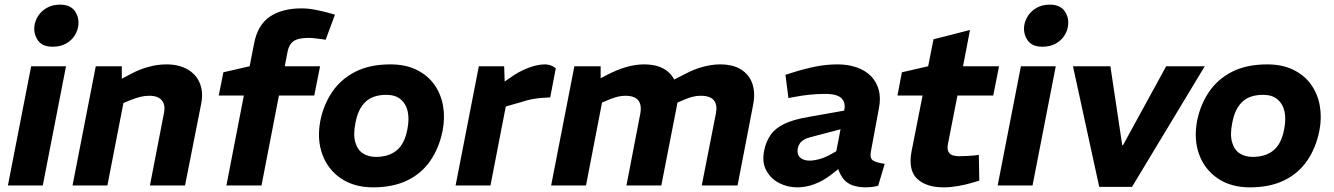

<svg xmlns="http://www.w3.org/2000/svg" viewBox="-20 -798 5738 826"><path d="M14 0 114 -513H264L164 0ZM206 -597Q162 -597 143 -624.5Q124 -652 128 -686Q131 -709 144.5 -730Q158 -751 182 -764.5Q206 -778 238 -778Q282 -778 301.5 -751Q321 -724 317 -690Q315 -667 301.5 -645.5Q288 -624 264 -610.5Q240 -597 206 -597Z M292 0 392 -513H504V-425L473 -443L547 -482Q581 -500 619.5 -510.5Q658 -521 696 -521Q749 -521 786 -500Q823 -479 839 -441.5Q855 -404 846 -354L776 0H625L686 -315Q692 -347 676 -366.5Q660 -386 622 -386Q603 -386 584.5 -381.5Q566 -377 543 -368L511 -355L442 0Z M954 0 1029 -387H921L941 -487L1054 -513L1073 -610Q1088 -690 1140.5 -726Q1193 -762 1278 -762Q1307 -762 1341.5 -755Q1376 -748 1400 -741L1421 -735L1381 -627L1368 -629Q1352 -631 1336 -633Q1320 -635 1308 -635Q1263 -635 1243 -621Q1223 -607 1217 -575L1205 -513H1357L1332 -387H1180L1105 0Z M1585 8Q1504 8 1447.5 -30Q1391 -68 1367 -133Q1343 -198 1358 -278Q1372 -348 1409.5 -403Q1447 -458 1509 -489.5Q1571 -521 1660 -521Q1725 -521 1772.5 -497.5Q1820 -474 1848.5 -434Q1877 -394 1886 -342.5Q1895 -291 1884 -235Q1869 -161 1831 -106Q1793 -51 1731.5 -21.5Q1670 8 1585 8ZM1597 -123Q1652 -123 1686.5 -151Q1721 -179 1733 -244Q1741 -286 1734 -318.5Q1727 -351 1704 -370.5Q1681 -390 1642 -390Q1584 -390 1552 -359.5Q1520 -329 1509 -268Q1499 -219 1508.5 -186Q1518 -153 1541.5 -138Q1565 -123 1597 -123Z M1940 0 2040 -513H2149L2152 -421L2120 -426L2196 -478Q2229 -498 2262.5 -509.5Q2296 -521 2325 -521Q2350 -521 2371 -504L2347 -379Q2326 -378 2307 -376.5Q2288 -375 2267.5 -371Q2247 -367 2223 -359L2156 -340L2090 0Z M2351 0 2451 -513H2564V-425L2530 -444L2592 -476Q2634 -498 2674 -509.5Q2714 -521 2750 -521Q2807 -521 2841.5 -498.5Q2876 -476 2889 -435.5Q2902 -395 2892 -343L2825 0H2675L2734 -306Q2742 -345 2726.5 -365.5Q2711 -386 2670 -386Q2654 -386 2637.5 -382Q2621 -378 2604 -371L2570 -357L2501 0ZM2999 0 3060 -311Q3067 -346 3051.5 -366Q3036 -386 2994 -386Q2977 -386 2961 -382Q2945 -378 2928 -371L2886 -353L2857 -444L2926 -479Q2965 -500 3004 -510.5Q3043 -521 3078 -521Q3134 -521 3169 -498.5Q3204 -476 3217 -437Q3230 -398 3220 -347L3153 0Z M3758 1Q3744 5 3730 6.5Q3716 8 3707 8Q3638 8 3610 -26.5Q3582 -61 3580 -109L3575 -133L3612 -324Q3619 -356 3600.5 -375Q3582 -394 3530 -394Q3495 -394 3462 -390.5Q3429 -387 3398 -381L3372 -376L3359 -476L3390 -486Q3437 -501 3485.5 -511Q3534 -521 3583 -521Q3629 -521 3666 -508Q3703 -495 3727 -470.5Q3751 -446 3760.5 -411Q3770 -376 3761 -331L3727 -148Q3721 -119 3734 -109Q3747 -99 3786 -93ZM3410 8Q3368 8 3332 -10.5Q3296 -29 3276.5 -65Q3257 -101 3268 -153Q3276 -190 3295.5 -218Q3315 -246 3354 -265Q3393 -284 3459 -295L3628 -325L3612 -246L3467 -208Q3450 -204 3438.5 -197Q3427 -190 3421 -181Q3415 -172 3412 -160Q3408 -132 3423 -119.5Q3438 -107 3463 -107Q3481 -107 3505 -113.5Q3529 -120 3554 -134L3595 -157L3613 -91L3555 -46Q3520 -19 3483 -5.5Q3446 8 3410 8Z M4040 8Q3964 8 3925 -29.5Q3886 -67 3902 -149L3949 -387H3841L3860 -487L3973 -513L3996 -629L4153 -669L4123 -513H4278L4253 -387H4099L4058 -178Q4053 -153 4064 -139.5Q4075 -126 4106 -126Q4126 -126 4141 -127Q4156 -128 4170 -129L4191 -132L4193 -21L4167 -13Q4133 -3 4101 2.5Q4069 8 4040 8Z M4272 0 4372 -513H4522L4422 0ZM4464 -597Q4420 -597 4401 -624.5Q4382 -652 4386 -686Q4389 -709 4402.5 -730Q4416 -751 4440 -764.5Q4464 -778 4496 -778Q4540 -778 4559.5 -751Q4579 -724 4575 -690Q4573 -667 4559.5 -645.5Q4546 -624 4522 -610.5Q4498 -597 4464 -597Z M4709 6 4596 -513H4757L4808 -173H4811L4997 -513H5163L4850 6Z M5357 8Q5276 8 5219.5 -30Q5163 -68 5139 -133Q5115 -198 5130 -278Q5144 -348 5181.5 -403Q5219 -458 5281 -489.5Q5343 -521 5432 -521Q5497 -521 5544.5 -497.5Q5592 -474 5620.5 -434Q5649 -394 5658 -342.5Q5667 -291 5656 -235Q5641 -161 5603 -106Q5565 -51 5503.5 -21.5Q5442 8 5357 8ZM5369 -123Q5424 -123 5458.5 -151Q5493 -179 5505 -244Q5513 -286 5506 -318.5Q5499 -351 5476 -370.5Q5453 -390 5414 -390Q5356 -390 5324 -359.5Q5292 -329 5281 -268Q5271 -219 5280.5 -186Q5290 -153 5313.5 -138Q5337 -123 5369 -123Z"/></svg>

Font: REM SemiBold
Style: Italic
Weight: 600
Italic angle: -11°
Designer: Octavio Pardo
Foundry: Ashler Design
Version: Version 1.005;gftools[0.9.28]